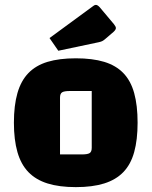

<svg xmlns="http://www.w3.org/2000/svg" viewBox="-20 -753 621 787"><path d="M291 14Q223 14 175 -1Q127 -16 96.5 -47.5Q66 -79 51.5 -129.5Q37 -180 37 -250Q37 -321 51.5 -371.5Q66 -422 96.5 -453.5Q127 -485 175 -499.5Q223 -514 291 -514Q359 -514 407 -499.5Q455 -485 485.5 -453.5Q516 -422 530 -371.5Q544 -321 544 -250Q544 -180 530 -129.5Q516 -79 485.5 -47.5Q455 -16 407 -1Q359 14 291 14ZM226 -120H315Q339 -120 347.5 -125.5Q356 -131 356 -147V-380H267Q243 -380 234.5 -374.5Q226 -369 226 -353ZM219 -545 183 -597 363 -729Q368 -733 373 -733Q380 -733 389 -723L447 -654Q455 -644 455 -638Q455 -631 445 -622L410 -592Q404 -587 399 -584.5Q394 -582 385 -580Z"/></svg>

Font: Changa ExtraLight
Style: Bold
Weight: 700
Version: Version 3.002; ttfautohint (v1.8.2)